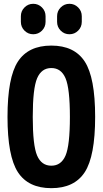

<svg xmlns="http://www.w3.org/2000/svg" viewBox="-20 -980 540 1010"><path d="M410.2 -894.5V-865.2Q410.2 -837.9 391.1 -818.8Q372.1 -799.8 345.2 -799.8Q318.4 -799.8 299.3 -818.8Q280.3 -837.9 280.3 -865.2V-894.5Q280.3 -921.9 299.3 -940.9Q318.4 -960 345.2 -960Q372.1 -960 391.1 -940.9Q410.2 -921.9 410.2 -894.5ZM89.8 -894.5Q89.8 -921.9 108.9 -940.9Q127.9 -960 154.8 -960Q181.6 -960 200.7 -940.9Q219.7 -921.9 219.7 -894.5V-865.2Q219.7 -837.9 200.7 -818.8Q181.6 -799.8 154.8 -799.8Q127.9 -799.8 108.9 -818.8Q89.8 -837.9 89.8 -865.2ZM175.3 -161.6Q198.2 -108.4 250 -108.4Q301.8 -108.4 324.7 -161.6Q347.7 -214.8 347.7 -364.7Q347.7 -514.6 324.7 -568.4Q301.8 -622.1 250 -622.1Q198.2 -622.1 175.3 -568.4Q152.3 -514.6 152.3 -364.7Q152.3 -214.8 175.3 -161.6ZM74.2 -656.2Q128.9 -740.2 250 -740.2Q371.1 -740.2 425.8 -656.2Q480.5 -572.3 480.5 -365.2Q480.5 -158.2 425.8 -74.2Q371.1 9.8 250 9.8Q128.9 9.8 74.2 -74.2Q19.5 -158.2 19.5 -365.2Q19.5 -572.3 74.2 -656.2Z"/></svg>

Font: Rounded-X Mgen+ 1m bold
Style: Bold
Weight: 700
Designer: [Source Han Sans]
Ryoko NISHIZUKA  (kana & ideographs); Paul D. Hunt (Latin, Greek & Cyrillic); Wenlong ZHANG  (bopomofo
Version: Version 1.059.20150602